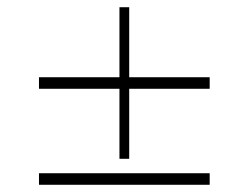

<svg xmlns="http://www.w3.org/2000/svg" viewBox="-20 -512 647 532"><path d="M88 -298V-266H311V-72H338V-266H561V-298H338V-492H311V-298ZM88 -32V0H561V-32Z"/></svg>

Font: Sprat Condensed Medium
Style: Regular
Weight: 500
Width: 3
Designer: Ethan Nakache
Foundry: Collletttivo
Version: Version 2.000;Glyphs 3.2 (3217)